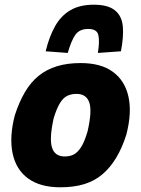

<svg xmlns="http://www.w3.org/2000/svg" viewBox="-20 -785 600 816"><path d="M236 11Q151 11 99.5 -26.5Q48 -64 33.5 -133.5Q19 -203 43 -295Q61 -351 86 -393.5Q111 -436 144.5 -463Q178 -490 222 -503.5Q266 -517 323 -517Q409 -517 460 -479.5Q511 -442 526 -374Q541 -306 517 -213Q499 -156 473.5 -114Q448 -72 415 -44Q382 -16 338 -2.5Q294 11 236 11ZM255 -120Q277 -120 293.5 -128.5Q310 -137 324.5 -159.5Q339 -182 352 -226Q372 -313 359.5 -349.5Q347 -386 305 -386Q285 -386 267.5 -378.5Q250 -371 235.5 -348Q221 -325 208 -282Q189 -196 201 -158Q213 -120 255 -120ZM268 -560 174 -567Q189 -629 214 -673.5Q239 -718 279 -741.5Q319 -765 379 -765Q439 -765 468.5 -741Q498 -717 502 -673Q506 -629 494 -567L396 -560Q404 -610 398 -636Q392 -662 355 -662Q317 -662 299.5 -636Q282 -610 268 -560Z"/></svg>

Font: Nunito Sans 7pt Condensed Black
Style: Italic
Weight: 900
Width: 3
Italic angle: -9°
Designer: Vernon Adams
Foundry: Vernon Adams
Version: Version 3.101;gftools[0.9.27]